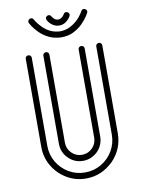

<svg xmlns="http://www.w3.org/2000/svg" viewBox="-98 -975 778 1042"><g transform="rotate(-10 291.5 -454.0)"><path d="M291.5 -96.7Q244.6 -96.7 211.2 -130.1Q177.7 -163.6 177.7 -210.4V-696.3Q177.7 -703.1 182.6 -707.8Q187.5 -712.4 194.3 -712.4Q201.2 -712.4 206.1 -707.8Q210.9 -703.1 210.9 -696.3V-210.4Q210.9 -177.2 234.6 -153.6Q258.3 -129.9 291.5 -129.9Q324.7 -129.9 348.4 -153.6Q372.1 -177.2 372.1 -210.4V-696.3Q372.1 -703.1 377 -707.8Q381.8 -712.4 388.7 -712.4Q395.5 -712.4 400.4 -707.8Q405.3 -703.1 405.3 -696.3V-210.4Q404.8 -163.6 372.1 -129.9Q336.9 -96.7 291.5 -96.7ZM291.5 0.5Q233.4 0.5 185.5 -28.1Q137.7 -56.6 109.1 -104.5Q80.6 -152.3 80.6 -210.4V-696.3Q80.6 -703.1 85.4 -707.8Q90.3 -712.4 97.2 -712.4Q104 -712.4 108.9 -707.8Q113.8 -703.1 113.8 -696.3V-210.4Q113.8 -161.6 137.7 -121.1Q161.6 -80.6 202.1 -56.6Q242.7 -32.7 291.5 -32.7Q340.3 -32.7 380.9 -56.6Q421.4 -80.6 445.3 -121.1Q469.2 -161.6 469.2 -210.4V-696.3Q469.2 -703.1 474.1 -707.8Q479 -712.4 485.8 -712.4Q492.7 -712.4 497.6 -707.8Q502.4 -703.1 502.4 -696.3V-210.4Q501.5 -123.5 440.4 -61.5Q376 0.5 291.5 0.5ZM291.5 -777.3Q252 -778.3 222.2 -793.5Q192.4 -808.6 172.4 -829.1Q152.3 -849.6 142.1 -865.5Q131.8 -881.3 130.6 -884.3Q129.4 -887.2 129.4 -890.6Q129.4 -900.9 138.7 -905.8Q142.6 -907.7 146.5 -907.7Q155.8 -907.7 160.6 -898.4Q160.6 -897.5 169.2 -884.5Q177.7 -871.6 194.3 -854.5Q234.4 -812.5 291.5 -810.5Q323.7 -811.5 348.1 -824.7Q389.6 -846.7 414.1 -884.8Q422.4 -897.5 422.4 -898.4Q427.2 -907.7 437 -907.7Q440.9 -907.7 444.8 -905.8Q454.1 -900.4 454.1 -891.6Q454.1 -887.7 452.6 -884.5Q451.2 -881.3 440.9 -865.5Q430.7 -849.6 410.9 -829.1Q391.1 -808.6 361.3 -793Q331.5 -777.3 291.5 -777.3ZM291.5 -842.3Q275.9 -842.8 264.2 -848.6Q244.1 -858.9 232.4 -877Q226.6 -886.2 226.6 -890.6Q226.6 -900.9 235.8 -905.8Q239.7 -907.7 243.7 -907.7Q252.9 -907.7 257.8 -898.4Q257.8 -897.9 258.1 -897.7Q258.3 -897.5 258.8 -897Q259.3 -896.5 260.3 -895Q262.2 -891.6 266.6 -887.2Q277.3 -875.5 291.5 -875.5Q299.8 -875.5 306.2 -878.9Q316.4 -884.8 323.2 -895L325.7 -898.9Q330.1 -907.7 339.8 -907.7Q343.8 -907.7 347.2 -905.8Q356.9 -900.4 356.9 -891.6Q356.9 -880.9 338.9 -862.8Q319.3 -842.3 291.5 -842.3Z"/></g></svg>

Font: Neon Sans
Style: Regular
Weight: 400
Designer: GGBot
Version: 0.80